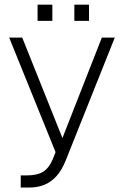

<svg xmlns="http://www.w3.org/2000/svg" viewBox="-20 -664 541 838"><path d="M304.5 -643.5V-573H368.5V-643.5ZM144 -643.5V-573H208.5V-643.5ZM70.5 101.5V154.5H108.5Q143.5 154.5 173 142.8Q202.5 131 226.2 105Q250 79 267 36L481 -500H424.5L252.5 -61.5L77 -500H20L222.5 0L210.5 30.5Q193.5 70 168 85.8Q142.5 101.5 97 101.5Z"/></svg>

Font: Overused Grotesk Light
Style: Regular
Weight: 300
Designer: RandomMaerks
Version: Version 0.005